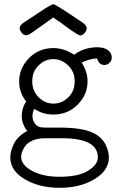

<svg xmlns="http://www.w3.org/2000/svg" viewBox="-20 -663 565 910"><path d="M28.8 83Q28.8 53.2 46.4 17.6Q64 -18.1 108.9 -42Q83 -76.2 83 -113.8Q83 -150.9 104 -182.1Q70.8 -224.1 70.8 -276.9Q70.8 -339.8 117.4 -387.5Q164.1 -435.1 232.9 -435.1Q283.7 -435.1 331.1 -403.8Q379.9 -439 440.9 -439Q473.1 -439 491.5 -425.5Q509.8 -412.1 509.8 -390.1Q509.8 -376 499.3 -365.5Q488.8 -355 474.9 -355Q460.9 -355 451.9 -364Q442.9 -373 440.9 -386.2Q405.8 -385.3 367.2 -366.2Q395 -322.3 395 -277.8Q395 -214.8 348.4 -167.5Q301.8 -120.1 232.9 -120.1Q183.1 -120.1 142.1 -147Q134.3 -128.9 133.8 -113.8Q133.8 -92.8 145.5 -77.4Q157.2 -62 171.9 -60.1Q179.7 -58.1 210 -58.1H274.9Q369.1 -57.1 419.2 -34.2Q469.2 -11.2 486.8 37.1Q495.6 60.1 496.1 83Q496.1 145 428 186Q359.9 227.1 262.9 227.1Q166 227.1 97.4 186.5Q28.8 146 28.8 83ZM73.2 -528.8Q73.2 -543 91.3 -555.2Q124.5 -577.1 168.5 -606Q223.6 -643.1 232.4 -643.1Q241.2 -643.1 316.4 -592.8Q349.6 -570.8 371.1 -556.2Q391.1 -542 391.1 -528.8Q391.1 -519 381.6 -507.1Q372.1 -495.1 360.4 -495.1Q352.5 -495.1 311 -523.9Q284.2 -543.9 263.2 -559.1L251 -566.9Q238.8 -574.7 233.4 -580.1H232.4L132.3 -508.8Q113.3 -495.6 104 -496.1Q91.8 -496.1 82.5 -508.1Q73.2 -520 73.2 -528.8ZM80.1 80.1Q80.1 119.1 132.1 147Q184.1 174.8 262.2 174.8Q352.1 174.8 397.9 146Q443.8 117.2 443.8 83Q443.8 -7.8 274.9 -7.8H192.9Q159.7 -7.8 135.3 2.7Q110.8 13.2 99.9 28.6Q88.9 43.9 84.5 57.1Q80.1 70.3 80.1 80.1ZM232.9 -171.9Q272.9 -171.9 303.5 -201.4Q334 -231 334 -277.1Q334 -323.2 303 -353Q272 -382.8 232.9 -382.8Q193.8 -382.8 163.3 -353.5Q132.8 -324.2 132.8 -278.1Q132.8 -231.9 163.3 -201.9Q193.8 -171.9 232.9 -171.9Z"/></svg>

Font: CMU Typewriter Text
Style: Light
Weight: 200
Version: Version 0.7.0